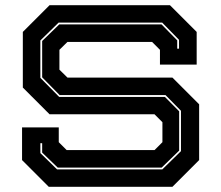

<svg xmlns="http://www.w3.org/2000/svg" viewBox="-20 -720 852 740"><path d="M168 0 65 -103V-229H206.5V-172L237 -141.5H575.5L606 -172V-249L575.5 -279.5H171L68 -382.5V-597L171 -700H635L738 -597V-471H596.5V-528L566 -558.5H240L209 -528V-451.5L240 -421H644.5L747.5 -318V-103L644.5 0ZM200 -67H605.5L677.5 -137.5V-293L618 -353.5H210L142.5 -422V-562L208.5 -626H602.5L663 -564.5V-532.5H670V-566.5L605 -633H206L135.5 -564V-420L208 -346.5H615.5L670.5 -291V-139.5L603 -74H202.5L142.5 -132V-168H135.5V-130Z"/></svg>

Font: Tourney Expanded ExtraBold
Style: Regular
Weight: 800
Width: 7
Designer: Tyler Finck
Foundry: Etcetera Type Co
Version: Version 1.010; ttfautohint (v1.8.3)